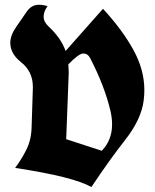

<svg xmlns="http://www.w3.org/2000/svg" viewBox="-20 -799 642 793"><path d="M176.3 -773.4Q160.2 -751.5 160.2 -730Q160.2 -708.5 181.2 -689Q231.9 -642.1 251 -588.4L405.3 -762.7Q484.4 -677.2 530.3 -594.2Q576.2 -511.2 576.2 -427.2Q576.2 -404.8 573.2 -381.8Q562.5 -304.7 497.6 -221.9Q432.6 -139.2 357.4 -26.4Q284.2 -68.8 42.5 -105.5Q66.4 -137.2 87.4 -177.7Q108.4 -218.3 110.4 -269L115.7 -434.6Q115.7 -437.5 115.7 -440.4Q115.7 -504.4 65.9 -543Q22.5 -577.6 22.5 -622.6Q22.5 -652.3 46.9 -688L89.8 -750Q109.4 -779.3 140.6 -779.3Q158.7 -779.3 176.3 -773.4ZM352.1 -559.6Q342.3 -578.1 324 -578.1Q305.7 -578.1 262.2 -533.2Q263.7 -516.6 263.7 -506.8Q263.7 -497.1 263.7 -493.2L253.4 -224.1L400.4 -176.3Q442.9 -220.2 442.9 -285.2Q442.9 -311 436.5 -339.8Q412.6 -442.4 352.1 -559.6Z"/></svg>

Font: UnifrakturCook
Style: Bold
Weight: 700
Designer: j. 'mach' wust
Version: Version 2011-09-01